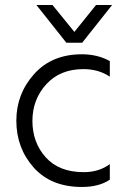

<svg xmlns="http://www.w3.org/2000/svg" viewBox="-20 -732 512 764"><path d="M417 -17Q374 12 306 12Q183 12 114 -65.5Q45 -143 45 -252Q45 -358 115.5 -437Q186 -516 306 -516Q368 -516 417 -489V-427Q372 -457 312 -457Q219 -457 164 -396.5Q109 -336 109 -251Q109 -165 162 -106Q215 -47 313 -47Q374 -47 417 -79ZM307 -562H244L125 -712H189L276 -605L362 -712H426Z"/></svg>

Font: Hind Siliguri Light
Style: Regular
Weight: 300
Designer: Jyotish Sonowal
Foundry: Indian Type Foundry
Version: Version 1.001;PS 1.0;hotconv 1.0.86;makeotf.lib2.5.63406; tt